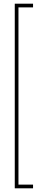

<svg xmlns="http://www.w3.org/2000/svg" viewBox="-20 -820 229 1040"><path d="M60 200V-800H159V-780H80V180H159V200Z"/></svg>

Font: Big Shoulders Display SC Thin
Style: Regular
Weight: 100
Designer: Patric King
Foundry: XO Type Co
Version: Version 2.002